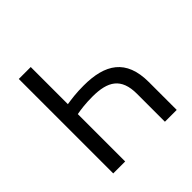

<svg xmlns="http://www.w3.org/2000/svg" viewBox="-173 -800 943 943"><g transform="rotate(-45 299.0 -328.0)"><path d="M90 0H173V-329C200 -334 236 -339 284 -339C391 -339 449 -304 449 -194V0H531V-194C531 -352 441 -408 292 -408C241 -408 205 -403 173 -398V-656H90Z"/></g></svg>

Font: Giro Sans Regular
Style: Regular
Weight: 400
Designer: Paul D. Hunt
Foundry: Adobe Systems Incorporated
Version: Version 1.000;PS 1.0;hotconv 1.0.88;makeotf.lib2.5.647800